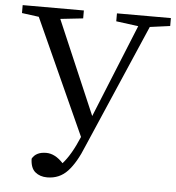

<svg xmlns="http://www.w3.org/2000/svg" viewBox="-53 -778 773 844"><g transform="rotate(5 333.5 -356.5)"><path d="M667 -729V-694L578 -682L342 -136Q312 -61 276 -22.5Q240 16 186 16Q154 16 133 -1.5Q112 -19 111 -60Q128 -91 173 -91Q212 -91 248 -52Q285 -93 319 -174L88 -684L13 -694V-729H283V-694L183 -683L360 -270L527 -681L429 -694V-729Z"/></g></svg>

Font: Han-Nom Khai
Style: Regular
Weight: 400
Version: Version 1.200;June 22, 2023;FontCreator 14.0.0.2814 64-bit